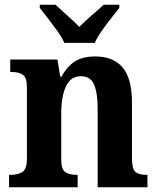

<svg xmlns="http://www.w3.org/2000/svg" viewBox="-20 -786 663 806"><path d="M18 0V-52H24Q55 -52 74 -64Q93 -76 93 -121V-419Q93 -461 75.5 -472.5Q58 -484 27 -484H23V-536H221L233 -464H238Q260 -505 292.5 -527Q325 -549 381 -549Q455 -549 494.5 -503Q534 -457 534 -355V-123Q534 -76 548.5 -64Q563 -52 595 -52H599V0H390V-331Q390 -395 375 -430.5Q360 -466 320 -466Q288 -466 270 -444Q252 -422 244.5 -386.5Q237 -351 237 -310V-117Q237 -75 254 -63.5Q271 -52 302 -52H306V0ZM250 -606Q240 -629 221 -655.5Q202 -682 182 -708Q162 -734 147 -753V-766H213Q232 -748 262 -721.5Q292 -695 313 -673Q334 -695 365 -721.5Q396 -748 415 -766H481V-753Q466 -734 445.5 -708Q425 -682 406.5 -655.5Q388 -629 378 -606Z"/></svg>

Font: Noto Serif Devanagari SemiCondensed
Style: Bold
Weight: 700
Width: 4
Designer: Universal Thirst, Indian Type Foundry and the Monotype Design Team
Foundry: Monotype Imaging Inc.
Version: Version 2.004; ttfautohint (v1.8.4.7-5d5b)